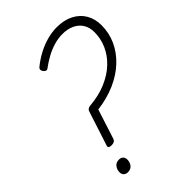

<svg xmlns="http://www.w3.org/2000/svg" viewBox="-315 -1276 1436 1436"><g transform="rotate(-45 403.5 -558.0)"><path d="M226 -215Q207 -215 200 -221Q193 -227 197 -239L286 -513Q289 -524 298.5 -530.5Q308 -537 321 -538Q419 -546 496 -579Q573 -612 625.5 -662Q678 -712 705.5 -774Q733 -836 733 -904Q733 -954 711 -989.5Q689 -1025 648.5 -1044.5Q608 -1064 553 -1064Q508 -1064 462.5 -1050.5Q417 -1037 374 -1013.5Q331 -990 291 -960Q282 -953 272 -957Q262 -961 254 -972Q247 -984 247 -993Q247 -1002 257 -1011Q304 -1049 354.5 -1075.5Q405 -1102 457.5 -1116Q510 -1130 558 -1130Q636 -1130 692 -1101Q748 -1072 777.5 -1021Q807 -970 807 -904Q807 -821 774 -749.5Q741 -678 680 -620.5Q619 -563 533.5 -525.5Q448 -488 344 -475L268 -239Q264 -227 253.5 -221Q243 -215 226 -215ZM168 14Q149 14 136.5 2Q124 -10 124 -31Q124 -57 140 -79Q156 -101 188 -101Q208 -101 220.5 -89.5Q233 -78 233 -56Q233 -29 217 -7.5Q201 14 168 14Z"/></g></svg>

Font: Playwrite CU Light
Style: Regular
Weight: 300
Designer: Veronika Burian, José Scaglione
Foundry: TypeTogether
Version: Version 1.002